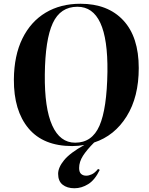

<svg xmlns="http://www.w3.org/2000/svg" viewBox="-20 -765 795 1024"><path d="M377 239Q338 239 314 220Q290 201 290 162Q290 128 322 89Q354 50 430 8Q398 14 365 14Q211 14 132 -80.5Q53 -175 54 -341Q55 -469 99.5 -559.5Q144 -650 223.5 -697.5Q303 -745 409 -745Q555 -745 637.5 -656.5Q720 -568 720 -402Q720 -248 655.5 -144.5Q591 -41 482 -5Q443 34 422.5 66Q402 98 402 131Q402 153 412.5 162.5Q423 172 440 172Q454 172 470 164.5Q486 157 503 136L512 141Q486 195 450.5 217Q415 239 377 239ZM381 -4Q471 -4 510.5 -94.5Q550 -185 553 -382Q555 -557 515 -643Q475 -729 393 -729Q302 -729 261.5 -641.5Q221 -554 219 -368Q217 -188 258.5 -96Q300 -4 381 -4Z"/></svg>

Font: Literata 72pt
Style: Bold Italic
Weight: 700
Italic angle: -2°
Designer: Latin by Veronika Burian and Jose Scaglione. Greek by Irene Vlachou. Cyrillic by Vera Evstafieva
Foundry: TypeTogether
Version: Version 3.002